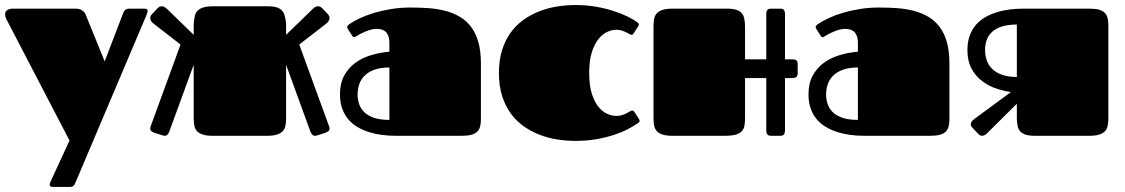

<svg xmlns="http://www.w3.org/2000/svg" viewBox="-20 -534 4423 755"><path d="M391.6 -292.5 460 -471.2Q462.4 -477.5 464.4 -482.7Q466.3 -487.8 469.2 -491.7Q472.2 -495.6 477.1 -497.8Q481.9 -500 489.7 -500H546.9Q560.5 -500 560.5 -492.2Q560.5 -485.8 555.7 -474.1L279.8 176.8Q276.9 183.1 274.9 187.7Q272.9 192.4 270.3 195.3Q267.6 198.2 263.7 199.7Q259.8 201.2 252.9 201.2H189.9Q175.3 201.2 175.3 192.4Q175.3 186.5 181.2 174.8L253.4 18.6L4.9 -459Q2.4 -463.9 1.2 -468.8Q0 -473.6 0 -477.5Q0 -489.7 9.5 -494.9Q19 -500 28.8 -500H276.4Q293.9 -500 303.5 -492.9Q313 -485.8 315.9 -479Z M1272.9 -40.5 1156.7 -358.9 1262.7 -440.9Q1269.5 -446.3 1272.5 -452.1Q1275.9 -457.5 1275.9 -462.9Q1275.9 -471.7 1268.6 -479L1246.6 -502Q1243.7 -504.9 1239.3 -507.3Q1235.4 -509.3 1230 -509.3Q1220.7 -509.3 1210 -499L1105 -397V-432.1Q1105 -448.7 1102.1 -461.9L1100.6 -466.3L1100.1 -469.7Q1097.7 -482.9 1089.4 -491.7Q1082 -500.5 1068.4 -504.9Q1054.7 -509.3 1032.2 -509.3H818.4Q794.9 -509.3 780.3 -504.9Q765.6 -500.5 757.3 -492.2Q748.5 -483.9 746.1 -470.7Q744.6 -464.8 743.7 -458Q741.7 -446.3 741.7 -432.1V-397L636.7 -499Q626 -509.3 616.7 -509.3Q611.3 -509.3 606.9 -507.3Q603 -504.9 600.1 -502L578.1 -479Q570.8 -471.7 570.8 -462.9Q570.8 -457.5 573.7 -452.1Q577.1 -446.3 584 -440.9L689.9 -358.9L573.7 -40.5Q572.3 -37.6 571.8 -34.7L570.8 -29.8Q570.3 -21.5 576.2 -17.6Q581.5 -13.7 588.9 -11.2L619.6 -1.5Q624.5 -0.5 627 0Q634.3 0.5 639.2 -5.4Q643.6 -10.7 645.5 -16.1L741.7 -279.3V-67.9Q741.7 -50.8 744.6 -38.1Q747.6 -25.4 755.9 -17.1Q764.2 -8.8 778.8 -4.4Q793.5 0 816.9 0H1029.8Q1053.2 0 1067.9 -4.4Q1082.5 -8.8 1090.8 -17.1Q1099.1 -25.4 1102.1 -38.1Q1105 -50.8 1105 -67.9V-279.3L1200.7 -16.1Q1202.6 -10.7 1207.5 -5.4Q1211.9 0.5 1219.7 0Q1222.2 -0.5 1227.1 -1.5L1257.8 -11.2Q1264.6 -13.7 1270.5 -17.6Q1276.4 -21.5 1275.9 -29.8L1274.9 -34.7Q1273.9 -37.6 1272.9 -40.5Z M1535.2 0Q1508.8 0 1482.2 -3.4Q1455.6 -6.8 1431.4 -14.4Q1407.2 -22 1386.2 -34.2Q1365.2 -46.4 1349.9 -64.5Q1334.5 -82.5 1325.7 -106.9Q1316.9 -131.3 1316.9 -163.1Q1316.9 -205.6 1333 -235.8Q1349.1 -266.1 1376.2 -286.1Q1403.3 -306.2 1438.5 -316.9Q1473.6 -327.6 1511.2 -330.6V-364.3Q1511.2 -383.3 1506.3 -394.5Q1501.5 -405.8 1493.9 -411.4Q1486.3 -417 1477.3 -418.7Q1468.3 -420.4 1460 -420.4Q1450.2 -420.4 1439.2 -417.5Q1428.2 -414.6 1418 -410.4Q1407.7 -406.2 1398.4 -401.4Q1389.2 -396.5 1382.8 -392.6Q1379.9 -390.6 1377.4 -389.2Q1375 -387.7 1372.6 -387.7Q1368.2 -387.7 1364.3 -394L1347.7 -420.4Q1345.2 -423.8 1345.2 -427.7Q1345.2 -431.6 1348.4 -434.6Q1351.6 -437.5 1354.5 -439.5Q1370.6 -450.7 1395.5 -462.4Q1420.4 -474.1 1451.4 -483.4Q1482.4 -492.7 1518.6 -498.5Q1554.7 -504.4 1593.3 -504.4Q1629.9 -504.4 1664.8 -502Q1699.7 -499.5 1730.7 -491.5Q1761.7 -483.4 1787.4 -468.5Q1813 -453.6 1831.8 -429.2Q1850.6 -404.8 1860.8 -369.1Q1871.1 -333.5 1871.1 -283.7V-65.9Q1871.1 -49.8 1868.2 -37.4Q1865.2 -24.9 1856.9 -16.6Q1848.6 -8.3 1834 -4.2Q1819.3 0 1795.9 0ZM1511.2 -268.6Q1476.1 -268.6 1452.1 -259.8Q1428.2 -251 1413.6 -236.3Q1398.9 -221.7 1392.6 -202.4Q1386.2 -183.1 1386.2 -162.6Q1386.2 -142.1 1392.6 -123.8Q1398.9 -105.5 1413.6 -91.8Q1428.2 -78.1 1452.1 -70.3Q1476.1 -62.5 1511.2 -62.5Z M2296.9 -247.1Q2296.9 -197.8 2307.4 -165Q2317.9 -132.3 2334 -113Q2350.1 -93.8 2368.7 -85.9Q2387.2 -78.1 2403.3 -78.1Q2415.5 -78.1 2425.8 -81.3Q2436 -84.5 2443.8 -88.6Q2451.7 -92.8 2457 -95.9Q2462.4 -99.1 2465.3 -99.1Q2469.7 -99.1 2471.4 -97.7Q2473.1 -96.2 2475.6 -92.3L2492.7 -65.9Q2495.1 -62 2495.1 -59.1Q2495.1 -55.7 2493.2 -53.7Q2491.2 -51.8 2489.3 -50.3Q2473.1 -39.1 2449.7 -26.6Q2426.3 -14.2 2395.3 -3.9Q2364.3 6.3 2326.2 13.2Q2288.1 20 2243.2 20Q2206.5 20 2169.9 14.2Q2133.3 8.3 2099.9 -4.9Q2066.4 -18.1 2037.6 -38.8Q2008.8 -59.6 1987.5 -89.1Q1966.3 -118.7 1954.1 -158Q1941.9 -197.3 1941.9 -247.1Q1941.9 -296.9 1954.1 -336.2Q1966.3 -375.5 1987.5 -405Q2008.8 -434.6 2037.6 -455.3Q2066.4 -476.1 2099.9 -489.3Q2133.3 -502.4 2169.9 -508.3Q2206.5 -514.2 2243.2 -514.2Q2283.2 -514.2 2320.3 -508.1Q2357.4 -502 2388.9 -491.9Q2420.4 -481.9 2445.6 -470Q2470.7 -458 2486.3 -446.3Q2488.3 -444.8 2490.2 -442.9Q2492.2 -440.9 2492.2 -437.5Q2492.2 -434.1 2489.7 -430.7L2472.7 -404.3Q2470.2 -400.4 2468.5 -398.9Q2466.8 -397.5 2462.4 -397.5Q2459.5 -397.5 2454.6 -400.4Q2449.7 -403.3 2442.4 -407Q2435.1 -410.6 2425.3 -413.8Q2415.5 -417 2403.3 -417Q2387.2 -417 2368.7 -408.9Q2350.1 -400.9 2334 -381.3Q2317.9 -361.8 2307.4 -329.1Q2296.9 -296.4 2296.9 -247.1Z M3113.8 -294.4Q3111.8 -297.4 3107.4 -298.8Q3103 -300.8 3095.7 -300.8H3066.9V-479Q3066.9 -488.3 3063 -494.1Q3059.1 -500 3047.9 -500H3014.2L3006.3 -499.5Q3002.4 -499 3000 -497.1Q2997.1 -495.1 2995.1 -490.7Q2993.2 -486.8 2993.2 -479V-300.8H2909.7V-429.7Q2909.7 -447.3 2906.7 -460.4Q2904.3 -473.6 2896.5 -482.4Q2888.7 -491.2 2875 -495.6Q2861.3 -500 2838.9 -500H2625Q2601.6 -500 2586.9 -495.6Q2572.3 -491.2 2564 -482.9Q2555.7 -474.6 2552.7 -461.9Q2549.8 -448.7 2549.8 -432.1V-67.9Q2549.8 -50.8 2552.7 -38.1Q2555.7 -25.4 2564 -17.1Q2572.3 -8.8 2586.9 -4.4Q2601.6 0 2625 0H2830.1Q2856.9 0 2872.6 -4.4Q2888.2 -8.8 2896.5 -17.6Q2904.8 -25.9 2907.2 -39.1Q2909.7 -51.8 2909.7 -68.8V-227.1H2993.2V-21Q2993.2 -13.2 2995.1 -9.3Q2997.6 -4.9 3000 -2.9Q3002.9 -1 3007.3 -0.5L3015.1 0H3048.8Q3060.1 0 3063.5 -6.8Q3066.9 -13.2 3066.9 -21V-227.1H3095.7Q3105 -227.1 3110.8 -231Q3116.7 -234.9 3116.7 -246.1V-279.8L3116.2 -287.6Q3115.7 -291.5 3113.8 -294.4Z M3377.4 0Q3351.1 0 3324.5 -3.4Q3297.9 -6.8 3273.7 -14.4Q3249.5 -22 3228.5 -34.2Q3207.5 -46.4 3192.1 -64.5Q3176.8 -82.5 3168 -106.9Q3159.2 -131.3 3159.2 -163.1Q3159.2 -205.6 3175.3 -235.8Q3191.4 -266.1 3218.5 -286.1Q3245.6 -306.2 3280.8 -316.9Q3315.9 -327.6 3353.5 -330.6V-364.3Q3353.5 -383.3 3348.6 -394.5Q3343.8 -405.8 3336.2 -411.4Q3328.6 -417 3319.6 -418.7Q3310.5 -420.4 3302.2 -420.4Q3292.5 -420.4 3281.5 -417.5Q3270.5 -414.6 3260.3 -410.4Q3250 -406.2 3240.7 -401.4Q3231.4 -396.5 3225.1 -392.6Q3222.2 -390.6 3219.7 -389.2Q3217.3 -387.7 3214.8 -387.7Q3210.4 -387.7 3206.5 -394L3189.9 -420.4Q3187.5 -423.8 3187.5 -427.7Q3187.5 -431.6 3190.7 -434.6Q3193.8 -437.5 3196.8 -439.5Q3212.9 -450.7 3237.8 -462.4Q3262.7 -474.1 3293.7 -483.4Q3324.7 -492.7 3360.8 -498.5Q3397 -504.4 3435.5 -504.4Q3472.2 -504.4 3507.1 -502Q3542 -499.5 3573 -491.5Q3604 -483.4 3629.6 -468.5Q3655.3 -453.6 3674.1 -429.2Q3692.9 -404.8 3703.1 -369.1Q3713.4 -333.5 3713.4 -283.7V-65.9Q3713.4 -49.8 3710.4 -37.4Q3707.5 -24.9 3699.2 -16.6Q3690.9 -8.3 3676.3 -4.2Q3661.6 0 3638.2 0ZM3353.5 -268.6Q3318.4 -268.6 3294.4 -259.8Q3270.5 -251 3255.9 -236.3Q3241.2 -221.7 3234.9 -202.4Q3228.5 -183.1 3228.5 -162.6Q3228.5 -142.1 3234.9 -123.8Q3241.2 -105.5 3255.9 -91.8Q3270.5 -78.1 3294.4 -70.3Q3318.4 -62.5 3353.5 -62.5Z M3859.9 -297.9Q3853.5 -316.9 3853.5 -337.4Q3853.5 -357.9 3859.9 -376.5Q3866.2 -394.5 3880.9 -408.2Q3895.5 -421.9 3919.4 -429.7Q3943.4 -437.5 3978.5 -437.5V-231.4Q3943.4 -231.4 3919.4 -240.2Q3895.5 -249 3880.9 -263.7Q3866.2 -278.3 3859.9 -297.9ZM4324.2 -483.4Q4315.9 -491.7 4301.3 -496.1Q4286.6 -500 4263.2 -500H4002.4Q3976.1 -500 3949.2 -496.6Q3922.9 -493.2 3898.4 -485.4Q3874.5 -478 3853.5 -465.8Q3832.5 -453.6 3816.9 -435.5Q3801.8 -417.5 3793 -393.1Q3784.2 -368.7 3784.2 -336.9Q3784.2 -294.4 3800.3 -264.2Q3816.4 -233.9 3843.8 -213.9Q3870.6 -193.8 3905.8 -183.1Q3929.7 -175.8 3955.1 -171.9L3813 -67.4Q3804.7 -61 3800.8 -55.7Q3797.4 -50.3 3797.4 -44.9Q3797.4 -39.1 3802.7 -32.7L3827.1 -7.3Q3833.5 0 3842.3 0Q3846.2 0 3851.1 -2.4Q3856 -4.4 3861.3 -9.8L3978.5 -126V-70.3Q3978.5 -52.7 3981.4 -39.6Q3983.9 -26.4 3991.7 -17.6Q3999.5 -8.8 4013.2 -4.4Q4026.9 0 4049.3 0H4263.2Q4286.6 0 4301.3 -4.4Q4315.9 -8.8 4324.2 -17.1Q4332.5 -25.4 4335.4 -38.6Q4338.4 -51.3 4338.4 -67.9V-434.1Q4338.4 -450.2 4335.4 -462.4Q4332.5 -475.1 4324.2 -483.4Z"/></svg>

Font: Fascinate Cyrillic
Style: Regular
Weight: 900
Designer: Denis Ignatov
Foundry: Astigmatic (AOETI)
Version: Version 1.00 November 30, 2018, initial release